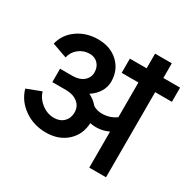

<svg xmlns="http://www.w3.org/2000/svg" viewBox="-157 -878 1051 1043"><g transform="rotate(30 369.0 -356.5)"><path d="M528 -714H633V-622H738V-533H633V1H528V-225Q472 -199 412 -211Q409 -138 358 -92Q307 -46 228 -46Q150 -46 90.5 -88Q31 -130 12 -197L101 -231Q114 -190 149 -163.5Q184 -137 226 -137Q263 -137 286 -159.5Q309 -182 309 -218Q309 -256 281 -278.5Q253 -301 208 -301H122V-385H199Q243 -385 268.5 -406.5Q294 -428 294 -461Q294 -494 274 -515Q254 -536 222 -536Q184 -536 154.5 -513Q125 -490 117 -453L24 -486Q39 -549 94 -588Q149 -627 223 -627Q300 -627 349 -581Q398 -535 398 -462Q398 -428 379 -397.5Q360 -367 328 -347Q363 -329 383 -304Q409 -285 451 -287.5Q493 -290 528 -315V-533H423V-622H528Z"/></g></svg>

Font: LT Superior Semi-bold
Style: Regular
Weight: 600
Designer: Daniel Lyons
Foundry: LyonsType
Version: Version 1.0